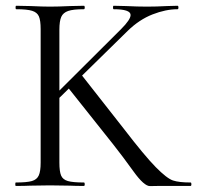

<svg xmlns="http://www.w3.org/2000/svg" viewBox="-20 -645 690 666"><path d="M36 -613Q34 -613 34 -619Q34 -625 36 -625L86 -624Q128 -622 153 -622Q182 -622 224 -624L271 -625Q274 -625 274 -619Q274 -613 271 -613Q234 -613 216.5 -607Q199 -601 192.5 -586.5Q186 -572 186 -542V-81Q186 -50 192 -36Q198 -22 215.5 -17Q233 -12 271 -12Q274 -12 274 -6Q274 0 271 0Q241 0 223 -1L153 -2L85 -1Q67 0 35 0Q33 0 33 -6Q33 -12 35 -12Q73 -12 90.5 -17Q108 -22 114.5 -36.5Q121 -51 121 -81V-544Q121 -574 115 -588Q109 -602 91.5 -607.5Q74 -613 36 -613ZM213 -345 263 -385 409 -199Q482 -104 520.5 -65Q559 -26 580 -19Q601 -12 641 -12Q644 -12 644 -6Q644 0 641 0H529Q521 0 500.5 0.5Q480 1 443 -50.5Q406 -102 372 -145ZM433 -593Q433 -613 374 -613Q372 -613 372 -619Q372 -625 374 -625L417 -624Q457 -622 490 -622Q523 -622 559 -624L596 -625Q599 -625 599 -619Q599 -613 596 -613Q555 -613 509 -595Q463 -577 423 -538L167 -287H142L400 -544Q433 -577 433 -593Z"/></svg>

Font: Cormorant Unicase
Style: Regular
Weight: 400
Designer: Christian Thalmann (Catharsis Fonts)
Foundry: Catharsis Fonts
Version: Version 4.000